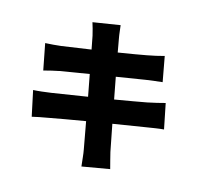

<svg xmlns="http://www.w3.org/2000/svg" viewBox="-123 -964 1247 1173"><g transform="rotate(15 500.0 -377.0)"><path d="M84 -304 118 -144C141 -150 179 -157 224 -165C265 -173 351 -188 446 -204L477 -34C483 -4 485 32 490 71L664 41C655 6 645 -31 638 -61L605 -230L805 -262C843 -268 889 -276 919 -278L887 -437C858 -429 816 -419 777 -411C735 -403 660 -390 577 -376L551 -513L732 -542C764 -546 810 -553 836 -555L807 -713C779 -705 734 -695 701 -689C669 -683 601 -671 524 -659L509 -743C504 -768 501 -805 498 -825L327 -798C335 -773 342 -748 349 -718L365 -635L179 -608C148 -604 116 -602 81 -600L113 -435C150 -445 177 -451 211 -458L393 -488L419 -351L196 -316C162 -311 112 -305 84 -304Z"/></g></svg>

Font: ChiuKong Gothic MN Heavy
Style: Regular
Weight: 900
Designer: Ryoko NISHIZUKA 西塚涼子 (kana, bopomofo & ideographs); Paul D. Hunt (Latin, Greek & Cyrillic); Sandoll Communications 산돌커뮤니
Foundry: Adobe
Version: Version 1.300